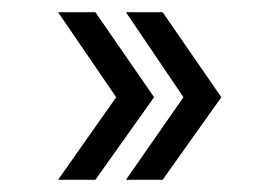

<svg xmlns="http://www.w3.org/2000/svg" viewBox="-20 -444 452 314"><path d="M75 -150H136L232 -285L136 -424H75L170 -285ZM186 -150H246L342 -285L246 -424H186L280 -285Z"/></svg>

Font: All Genders v4
Style: Bold
Weight: 700
Designer: Rassam Alawdi
Foundry: Rassam Art
Version: Version 3.100;FEAKit 1.0